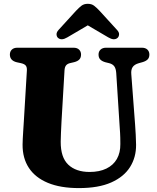

<svg xmlns="http://www.w3.org/2000/svg" viewBox="-20 -944 803 982"><path d="M591.5 -304.5 574.5 -570.5Q573 -593 564.5 -604.8Q556 -616.5 538 -621L519.5 -625.5Q501.5 -630.5 492.8 -639.8Q484 -649 484 -665Q484 -680.5 494.2 -690.2Q504.5 -700 523 -700H705Q724 -700 734 -690.2Q744 -680.5 744 -665Q744 -649 735 -640Q726 -631 708.5 -626L690.5 -621Q667.5 -614.5 658.5 -601Q649.5 -587.5 651.5 -564.5L671 -306Q673 -280 674.2 -255Q675.5 -230 676 -203.5Q676.5 -139.5 645 -89.5Q613.5 -39.5 548.8 -10.8Q484 18 384 18Q289 18 224.8 -8.8Q160.5 -35.5 127.8 -85.2Q95 -135 95.5 -204.5Q95.5 -216.5 96.5 -235.8Q97.5 -255 99 -278Q100.5 -301 102 -325L117.5 -583.5Q118.5 -600 111.8 -608.5Q105 -617 87 -621L66 -625.5Q30.5 -634 30.5 -665Q30.5 -680.5 40.5 -690.2Q50.5 -700 69.5 -700H355.5Q374.5 -700 384.5 -690.2Q394.5 -680.5 394.5 -665Q394.5 -649 385.8 -639.8Q377 -630.5 359 -626L337.5 -621Q324 -617.5 317.5 -609Q311 -600.5 310 -584.5L294.5 -321Q292.5 -290 291.8 -264.2Q291 -238.5 290.5 -219.5Q290 -139 329.2 -101.8Q368.5 -64.5 438.5 -64.5Q488.5 -64.5 524 -81.8Q559.5 -99 577.8 -131Q596 -163 595.5 -207.5Q595.5 -242 594.2 -263.5Q593 -285 591.5 -304.5ZM467.5 -837H390.5L533.5 -753Q563.5 -735 581 -750Q588 -756 589 -767.5Q590 -779 578 -791.5L489.5 -888.5Q474 -905 461.2 -914.8Q448.5 -924.5 429 -924.5Q409.5 -924.5 396.8 -914.8Q384 -905 368.5 -888.5L280 -791.5Q268.5 -779 269.2 -767.5Q270 -756 277 -750Q294.5 -735 324.5 -753Z"/></svg>

Font: Fraunces 28pt Soft Wonky
Style: Bold
Weight: 700
Version: Version 1.000;[b76b70a41]